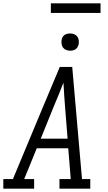

<svg xmlns="http://www.w3.org/2000/svg" viewBox="-33 -1139 653 1159"><path d="M-13 0V-58H45L225 -490L328 -735H403L462 -58H512V0H326V-58H394L379 -244H189L113 -58H173V0ZM375 -302 360 -490Q357 -528 354.5 -565.5Q352 -603 350 -640Q335 -602 320 -564.5Q305 -527 289 -490L213 -302ZM390 -833Q378 -833 366.5 -837.5Q355 -842 348 -851Q341 -860 339 -872.5Q337 -885 339 -898Q340 -906 344.5 -914.5Q349 -923 356.5 -928Q364 -933 373 -935Q382 -937 390 -937Q403 -937 414.5 -932.5Q426 -928 433 -919Q440 -910 442 -897.5Q444 -885 442 -872Q440 -864 435.5 -855.5Q431 -847 423.5 -842Q416 -837 407.5 -835Q399 -833 390 -833ZM274 -1061V-1119H574V-1061Z"/></svg>

Font: Iosevka Slab LtExObl
Style: Regular
Weight: 300
Width: 7
Italic angle: -9°
Monospace: yes
Designer: Belleve Invis
Foundry: Belleve Invis
Version: Version 11.1.0; ttfautohint (v1.8.3)